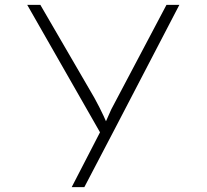

<svg xmlns="http://www.w3.org/2000/svg" viewBox="-20 -540 850 790"><path d="M275 230 402 -16 413 42 92 -520H146L368 -138Q390 -98 406 -63.5Q422 -29 433 -1L406 -21Q419 -46 428 -68Q437 -90 450 -113L665 -520H718L451 -7L327 230Z"/></svg>

Font: Lexend Tera ExtraLight
Style: Regular
Weight: 250
Designer: Bonnie Shaver-Troup, Thomas Jockin
Foundry: Lexend
Version: Version 1.007